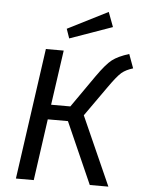

<svg xmlns="http://www.w3.org/2000/svg" viewBox="-60 -958 743 1005"><g transform="rotate(5 311.5 -455.5)"><path d="M596.2 -701.2 623 -627.9Q585.9 -616.7 564 -598.4Q542 -580.1 499 -519L387.2 -360.8L547.9 0H450.2L307.1 -323.2H201.2L155.8 0H62L159.2 -689H252.9L211.9 -400.9H313L430.2 -568.8Q477.1 -635.7 507.6 -659.4Q538.1 -683.1 596.2 -701.2ZM499 -834 275.9 -754.9 258.8 -804.2 470.2 -911.1Z"/></g></svg>

Font: FiraSans-Italic
Style: Italic
Weight: 400
Italic angle: -8°
Designer: Carrois Corporate & Edenspiekermann AG
Foundry: Carrois Corporate GbR & Edenspiekermann AG
Version: Version 3.106;PS 003.106;hotconv 1.0.70;makeotf.lib2.5.58329